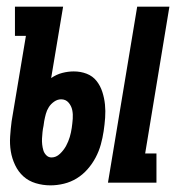

<svg xmlns="http://www.w3.org/2000/svg" viewBox="-20 -550 540 578"><path d="M305 0 393 -530H490L417 -88H451V0ZM132 8Q109 8 87.5 1.5Q66 -5 50.5 -19Q35 -33 25.5 -53Q16 -73 12.5 -94.5Q9 -116 10.5 -139Q12 -162 15 -185L58 -442H25V-530H170L134 -315Q150 -326 167.5 -330.5Q185 -335 202 -335Q223 -335 241 -328Q259 -321 270.5 -306.5Q282 -292 288 -273.5Q294 -255 296 -235.5Q298 -216 296.5 -195.5Q295 -175 292 -155Q289 -135 283.5 -115Q278 -95 268 -76Q258 -57 243.5 -40.5Q229 -24 211 -13Q193 -2 172.5 3Q152 8 132 8ZM135 -76Q149 -76 160.5 -87Q172 -98 179 -111Q186 -124 190 -137.5Q194 -151 196 -165Q198 -179 199 -192.5Q200 -206 197.5 -218.5Q195 -231 186.5 -241Q178 -251 164 -251Q153 -251 143 -244Q133 -237 127 -227.5Q121 -218 118 -207Q115 -196 113 -185L111 -171Q109 -162 108 -152.5Q107 -143 106.5 -133.5Q106 -124 107 -115Q108 -106 110.5 -97.5Q113 -89 119.5 -82.5Q126 -76 135 -76Z"/></svg>

Font: Iosevka Slab Semibold
Style: Italic
Weight: 600
Italic angle: -9°
Monospace: yes
Designer: Belleve Invis
Foundry: Belleve Invis
Version: Version 11.1.1; ttfautohint (v1.8.3)